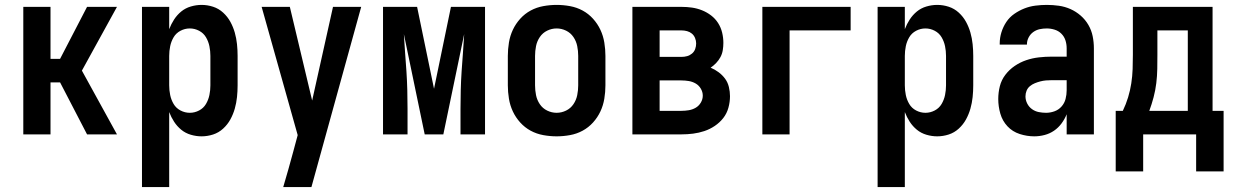

<svg xmlns="http://www.w3.org/2000/svg" viewBox="-20 -548 5040 783"><path d="M335 0 225 -212H186V0H75V-520H186V-308H225L335 -520H457L314 -260L457 0Z M559 215V-520H670V-429Q678 -450 690 -468.5Q702 -487 719 -501Q736 -515 758 -521.5Q780 -528 802 -528Q826 -528 849 -520.5Q872 -513 890 -496.5Q908 -480 919.5 -459Q931 -438 937.5 -415Q944 -392 946.5 -368Q949 -344 949 -320V-200Q949 -176 946.5 -152Q944 -128 937.5 -105Q931 -82 919.5 -61Q908 -40 890 -23.5Q872 -7 849 0.5Q826 8 802 8Q780 8 758 1.5Q736 -5 719 -19Q702 -33 690 -51.5Q678 -70 670 -91V215ZM754 -88Q774 -88 792 -97.5Q810 -107 820 -124Q830 -141 834 -160.5Q838 -180 838 -200V-320Q838 -340 834 -359.5Q830 -379 820 -396Q810 -413 792 -422.5Q774 -432 754 -432Q734 -432 716 -422.5Q698 -413 688 -396Q678 -379 674 -359.5Q670 -340 670 -320V-200Q670 -180 674 -160.5Q678 -141 688 -124Q698 -107 716 -97.5Q734 -88 754 -88Z M1135 215Q1146 179 1156 142.5Q1166 106 1176 70L1194 3L1047 -520H1162L1253 -138L1338 -520H1453L1250 215Z M1542 0V-520H1681L1750 -186L1819 -520H1958V0H1858V-104Q1858 -142 1859 -180.5Q1860 -219 1862.5 -257Q1865 -295 1868 -333Q1871 -371 1873 -409L1788 0H1712L1627 -409Q1629 -371 1632 -333Q1635 -295 1637.5 -257Q1640 -219 1641 -180.5Q1642 -142 1642 -104V0Z M2250 8Q2223 8 2195.5 3Q2168 -2 2144 -15Q2120 -28 2101.5 -48.5Q2083 -69 2071.5 -93.5Q2060 -118 2055.5 -145.5Q2051 -173 2051 -200V-320Q2051 -347 2055.5 -374.5Q2060 -402 2071.5 -426.5Q2083 -451 2101.5 -471.5Q2120 -492 2144 -505Q2168 -518 2195.5 -523Q2223 -528 2250 -528Q2277 -528 2304.5 -523Q2332 -518 2356 -505Q2380 -492 2398.5 -471.5Q2417 -451 2428.5 -426.5Q2440 -402 2444.5 -374.5Q2449 -347 2449 -320V-200Q2449 -173 2444.5 -145.5Q2440 -118 2428.5 -93.5Q2417 -69 2398.5 -48.5Q2380 -28 2356 -15Q2332 -2 2304.5 3Q2277 8 2250 8ZM2250 -88Q2270 -88 2288.5 -97Q2307 -106 2318.5 -123Q2330 -140 2334 -160Q2338 -180 2338 -200V-320Q2338 -340 2334 -360Q2330 -380 2318.5 -397Q2307 -414 2288.5 -423Q2270 -432 2250 -432Q2230 -432 2211.5 -423Q2193 -414 2181.5 -397Q2170 -380 2166 -360Q2162 -340 2162 -320V-200Q2162 -180 2166 -160Q2170 -140 2181.5 -123Q2193 -106 2211.5 -97Q2230 -88 2250 -88Z M2559 0V-520H2759Q2781 -520 2802 -517Q2823 -514 2843 -506Q2863 -498 2880 -485Q2897 -472 2908.5 -454Q2920 -436 2925 -415Q2930 -394 2930 -373Q2930 -358 2927.5 -343Q2925 -328 2918 -315Q2911 -302 2900.5 -291Q2890 -280 2878 -272Q2895 -265 2910.5 -253.5Q2926 -242 2937 -227Q2948 -212 2952.5 -193Q2957 -174 2957 -156Q2957 -132 2950.5 -108.5Q2944 -85 2929.5 -66.5Q2915 -48 2895 -34.5Q2875 -21 2852.5 -13.5Q2830 -6 2806.5 -3Q2783 0 2759 0ZM2670 -316H2759Q2771 -316 2782 -319Q2793 -322 2802 -329.5Q2811 -337 2815 -348Q2819 -359 2819 -371Q2819 -382 2814.5 -393Q2810 -404 2801.5 -411Q2793 -418 2782 -421Q2771 -424 2759 -424H2670ZM2670 -96H2759Q2774 -96 2789 -98.5Q2804 -101 2817 -108.5Q2830 -116 2838 -129.5Q2846 -143 2846 -158Q2846 -173 2838 -186.5Q2830 -200 2817 -207.5Q2804 -215 2789 -217.5Q2774 -220 2759 -220H2670Z M3089 0V-520H3449V-424H3200V0Z M3559 215V-520H3670V-429Q3678 -450 3690 -468.5Q3702 -487 3719 -501Q3736 -515 3758 -521.5Q3780 -528 3802 -528Q3826 -528 3849 -520.5Q3872 -513 3890 -496.5Q3908 -480 3919.5 -459Q3931 -438 3937.5 -415Q3944 -392 3946.5 -368Q3949 -344 3949 -320V-200Q3949 -176 3946.5 -152Q3944 -128 3937.5 -105Q3931 -82 3919.5 -61Q3908 -40 3890 -23.5Q3872 -7 3849 0.5Q3826 8 3802 8Q3780 8 3758 1.5Q3736 -5 3719 -19Q3702 -33 3690 -51.5Q3678 -70 3670 -91V215ZM3754 -88Q3774 -88 3792 -97.5Q3810 -107 3820 -124Q3830 -141 3834 -160.5Q3838 -180 3838 -200V-320Q3838 -340 3834 -359.5Q3830 -379 3820 -396Q3810 -413 3792 -422.5Q3774 -432 3754 -432Q3734 -432 3716 -422.5Q3698 -413 3688 -396Q3678 -379 3674 -359.5Q3670 -340 3670 -320V-200Q3670 -180 3674 -160.5Q3678 -141 3688 -124Q3698 -107 3716 -97.5Q3734 -88 3754 -88Z M4198 8Q4168 8 4138.5 -1.5Q4109 -11 4088.5 -33Q4068 -55 4059.5 -84.5Q4051 -114 4051 -144Q4051 -171 4057.5 -196.5Q4064 -222 4080 -243Q4096 -264 4118 -279Q4140 -294 4165 -302.5Q4190 -311 4216.5 -314Q4243 -317 4269 -317H4330V-351Q4330 -368 4325 -383.5Q4320 -399 4308.5 -410.5Q4297 -422 4281 -427Q4265 -432 4249 -432Q4234 -432 4220 -429Q4206 -426 4194 -417.5Q4182 -409 4175 -395.5Q4168 -382 4168 -368V-366H4057V-371Q4057 -394 4064 -416.5Q4071 -439 4084 -458.5Q4097 -478 4116.5 -491.5Q4136 -505 4157.5 -513.5Q4179 -522 4202.5 -525Q4226 -528 4249 -528Q4274 -528 4298.5 -524.5Q4323 -521 4345.5 -511Q4368 -501 4387 -484.5Q4406 -468 4418.5 -446.5Q4431 -425 4436 -400.5Q4441 -376 4441 -351V0H4330V-82Q4322 -62 4309 -44.5Q4296 -27 4278.5 -15Q4261 -3 4240 2.5Q4219 8 4198 8ZM4246 -88Q4263 -88 4280 -94Q4297 -100 4309 -113.5Q4321 -127 4325.5 -144.5Q4330 -162 4330 -180V-221H4269Q4257 -221 4245.5 -220Q4234 -219 4222.5 -216Q4211 -213 4200 -208.5Q4189 -204 4180 -196.5Q4171 -189 4166.5 -178Q4162 -167 4162 -155Q4162 -140 4169 -126Q4176 -112 4188.5 -103Q4201 -94 4216 -91Q4231 -88 4246 -88Z M4530 151V-96H4559Q4572 -123 4580.5 -151Q4589 -179 4593.5 -208Q4598 -237 4599 -266.5Q4600 -296 4600 -325V-520H4925V-96H4970V151H4858V0H4642V151ZM4667 -96H4824V-424H4700V-325Q4700 -296 4699.5 -267Q4699 -238 4695.5 -209Q4692 -180 4684.5 -151.5Q4677 -123 4667 -96Z"/></svg>

Font: Iosevka Fixed
Style: Bold
Weight: 700
Monospace: yes
Designer: Belleve Invis
Foundry: Belleve Invis
Version: Version 32.3.0